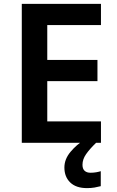

<svg xmlns="http://www.w3.org/2000/svg" viewBox="-20 -734 599 987"><path d="M499 0H92V-714H499V-605H223V-426H481V-317H223V-110H499ZM404 113Q404 134 415 144Q426 154 445 154Q461 154 475 151.5Q489 149 498 146V223Q483 227 466 230Q449 233 427 233Q371 233 341 204Q311 175 311 127Q311 84 343 46Q375 8 415 -16L474 0Q441 32 422.5 58.5Q404 85 404 113Z"/></svg>

Font: Noto Sans Lisu SemiBold
Style: Regular
Weight: 600
Designer: Monotype Design Team. David Williams.
Foundry: Monotype Imaging Inc.
Version: Version 2.102; ttfautohint (v1.8.4.7-5d5b)